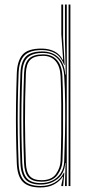

<svg xmlns="http://www.w3.org/2000/svg" viewBox="-20 -820 392 846"><path d="M290.2 0H282.2V-800H290.2ZM274.2 0H266.2L269 -102H267.5Q263.8 -55.2 232.8 -31Q201.8 -6.8 159.2 -6.8Q113.2 -6.8 92.6 -29Q72 -51.2 70 -101.5Q67.5 -169 66.6 -232.1Q65.8 -295.2 66.6 -359.9Q67.5 -424.5 70 -496.5Q72 -548.5 94.1 -570.9Q116.2 -593.2 166 -593.2Q211 -593.2 237.5 -566.8Q264 -540.2 267.8 -491H269.8L266.2 -639.5V-800H274.2ZM160.2 -13.2Q187.2 -13.2 210.1 -24Q233 -34.8 247.4 -56.5Q261.8 -78.2 263 -111Q265.2 -167.2 266.5 -232.1Q267.8 -297 267.1 -362.1Q266.5 -427.2 263 -484Q261 -517 249.5 -539.9Q238 -562.8 217.8 -574.8Q197.5 -586.8 169.2 -586.8Q123.2 -586.8 101.5 -566.5Q79.8 -546.2 78 -497Q75.5 -423.8 74.6 -359Q73.8 -294.2 74.6 -231.6Q75.5 -169 78 -102Q80 -54.5 99 -33.9Q118 -13.2 160.2 -13.2ZM162.5 -19.5Q123.2 -19.5 105.5 -38.6Q87.8 -57.8 86 -101.5Q83.5 -166 82.6 -227.4Q81.8 -288.8 82.5 -354.4Q83.2 -420 86 -496.8Q87.8 -541.5 107.1 -561Q126.5 -580.5 169.5 -580.5Q209.2 -580.5 231.2 -555.2Q253.2 -530 255 -483.8Q257.2 -428.2 257.9 -362.1Q258.5 -296 257.9 -230.6Q257.2 -165.2 255.2 -111.2Q254.2 -78.2 232.8 -48.9Q211.2 -19.5 162.5 -19.5ZM163 -26Q207.5 -26 226.8 -53.5Q246 -81 247 -111.5Q249 -165.2 249.8 -229.6Q250.5 -294 250 -359.8Q249.5 -425.5 247 -483.5Q245.2 -526.5 225.5 -550.2Q205.8 -574 169.8 -574Q130.5 -574 113 -556Q95.5 -538 94 -496.5Q89.8 -378 90.1 -285.4Q90.5 -192.8 94 -102.5Q95.5 -61.8 111.5 -43.9Q127.5 -26 163 -26ZM158.2 6Q104.8 6 80.5 -18.9Q56.2 -43.8 54 -101Q51.5 -168.8 50.6 -231.8Q49.8 -294.8 50.6 -359.5Q51.5 -424.2 54 -496.8Q56 -552 79.4 -579Q102.8 -606 163 -606Q195.5 -606 219.9 -593.5Q244.2 -581 256.2 -556.5H258.2L250.2 -668V-800H258.2V-654.5L264.8 -534H262.8Q248.5 -570.5 223.6 -585Q198.8 -599.5 165 -599.5Q111.8 -599.5 87.9 -575.9Q64 -552.2 62 -497.8Q59.2 -422.8 58.4 -357.4Q57.5 -292 58.5 -229.6Q59.5 -167.2 62 -101.2Q64 -47.2 86.8 -23.9Q109.5 -0.5 159.8 -0.5Q194 -0.5 220.4 -15.4Q246.8 -30.2 261.2 -58.8H263.5L258.2 0H250.2V-4.2L258 -41.2H256Q242.8 -20.5 217.8 -7.2Q192.8 6 158.2 6Z"/></svg>

Font: Big Shoulders Inline Text SC Thin
Style: Regular
Weight: 100
Designer: Patric King
Foundry: XO Type Co
Version: Version 2.002